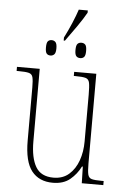

<svg xmlns="http://www.w3.org/2000/svg" viewBox="-58 -881 615 933"><g transform="rotate(5 250.0 -414.5)"><path d="M228 -698Q246 -733 262.5 -772Q279 -811 288 -839H332V-828Q316 -799 287.5 -758Q259 -717 234 -683H228ZM170 -605Q158 -605 151.5 -612.5Q145 -620 145 -642Q145 -665 151.5 -672.5Q158 -680 170 -680Q181 -680 188.5 -672.5Q196 -665 196 -642Q196 -620 188.5 -612.5Q181 -605 170 -605ZM315 -605Q303 -605 296 -612.5Q289 -620 289 -642Q289 -665 296 -672.5Q303 -680 315 -680Q327 -680 334 -672.5Q341 -665 341 -642Q341 -620 334 -612.5Q327 -605 315 -605ZM235 10Q168 10 132 -35.5Q96 -81 96 -184V-443Q96 -477 92 -492.5Q88 -508 72.5 -512Q57 -516 24 -516H13V-536H124V-182Q124 -102 149.5 -58.5Q175 -15 236 -15Q282 -15 312 -41.5Q342 -68 357 -110.5Q372 -153 372 -203V-431Q372 -471 368.5 -489Q365 -507 350 -511.5Q335 -516 300 -516H292V-536H400V-99Q400 -62 404 -45Q408 -28 423 -24Q438 -20 470 -20H481V0H376L374 -81H370Q351 -43 319 -16.5Q287 10 235 10Z"/></g></svg>

Font: Noto Serif Condensed Thin
Style: Regular
Weight: 100
Width: 3
Designer: Monotype Design Team
Foundry: Monotype Imaging Inc.
Version: Version 2.013; ttfautohint (v1.8.4.7-5d5b)